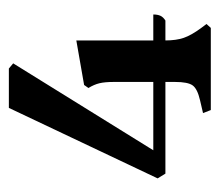

<svg xmlns="http://www.w3.org/2000/svg" viewBox="-52 -456 507 444"><g transform="rotate(-90 202.0 -233.5)"><path d="M391 -133Q391 -123 388 -116.5Q385 -110 377 -105H331Q331 -80 337 -62.5Q343 -45 360 -22L369 -10L360 0H170L163 -18L193 -25Q219 -31 227 -42Q235 -53 235 -83V-105H23L12 -123L175 -467H266L278 -457L77 -133H235V-224Q235 -245 232 -257.5Q229 -270 221 -283L228 -293L331 -311V-133Z"/></g></svg>

Font: Katibeh
Style: Regular
Weight: 400
Designer: Arabic design by Kourosh Beigpour, Latin design by Eduardo Tunni, engineering by Lasse Fister
Version: Version 1.0010g